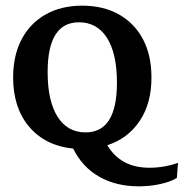

<svg xmlns="http://www.w3.org/2000/svg" viewBox="-20 -512 642 671"><path d="M465.3 139.2Q385.3 139.2 326.2 105.2Q267.1 71.3 235.8 7.3Q138.7 -2.4 82.3 -68.6Q25.9 -134.8 25.9 -241.2Q25.9 -317.9 55.4 -374.3Q85 -430.7 139.4 -461.4Q193.8 -492.2 267.6 -492.2Q341.3 -492.2 395.8 -461.4Q450.2 -430.7 479.7 -374.8Q509.3 -318.8 509.3 -242.2Q509.8 -151.9 468.5 -89.8Q427.2 -27.8 355 -4.4Q401.9 74.2 502 74.2Q553.7 74.2 602.1 57.1L598.1 109.9Q575.7 123.5 539.8 131.3Q503.9 139.2 465.3 139.2ZM279.3 -49.3Q388.7 -49.3 388.7 -223.1Q388.7 -324.7 354 -379.4Q319.3 -434.1 255.9 -434.1Q146.5 -434.1 146.5 -260.3Q146.5 -158.7 181.2 -104Q215.8 -49.3 279.3 -49.3Z"/></svg>

Font: Markazi Text SemiBold
Style: Regular
Weight: 600
Designer: Borna Izadpanah (Arabic designer), Fiona Ross (Arabic design director) and Florian Runge (Latin designer)
Foundry: Borna Izadpanah and Florian Runge
Version: Version 1.001; ttfautohint (v1.8.3)